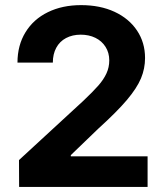

<svg xmlns="http://www.w3.org/2000/svg" viewBox="-20 -737 651 757"><path d="M54.9 -105.9 308.9 -339.9Q346.8 -375.8 367.7 -399.6Q388.7 -423.5 399.7 -447.5Q410.8 -471.6 410.8 -498.9Q410.8 -529.1 396.1 -552.3Q381.4 -575.5 356 -587.9Q330.6 -600.3 298.3 -600.3Q265.6 -600.3 240.4 -587Q215.3 -573.7 201.8 -548.7Q188.3 -523.7 188.3 -490.1H48.9Q48.9 -558.3 80.5 -609.8Q112 -661.3 168.8 -689Q225.6 -716.8 299.6 -716.8Q374.7 -716.8 431.7 -690.4Q488.7 -663.9 520.3 -616.5Q551.9 -569.1 551.9 -508.3Q551.9 -466.6 535.9 -428.2Q519.9 -389.7 480.2 -342.7Q440.5 -295.8 367.2 -229.4L259.2 -125.4V-120.7H561.9V0H55.4Z"/></svg>

Font: Pretendard JP Variable
Style: Regular
Weight: 400
Designer: Base glyphs from Inter by Rasmus Andersson; Hangul glyphs from Noto Sans CJK(Source Han Sans) by Jang Soo-young and Kang
Foundry: Kil Hyung-jin
Version: Version 1.307;Glyphs 3.2 (3192)